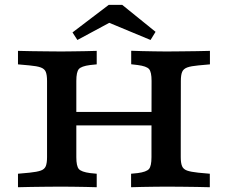

<svg xmlns="http://www.w3.org/2000/svg" viewBox="-20 -784 954 804"><path d="M177 -369.4V-445.2Q177 -469.8 171.8 -482.8Q166.6 -495.7 150.8 -501.5Q135 -507.3 103.7 -510.1L55.3 -514.5V-571Q77.7 -570.2 109.6 -569.8Q141.5 -569.4 173.6 -569Q205.7 -568.5 229.9 -568.5H237.9H243.2Q262.2 -568.5 287.6 -569Q313 -569.4 339.1 -569.8Q365.1 -570.2 385 -571V-514.5L357.4 -511.7Q320.4 -506.9 310 -494.6Q299.6 -482.3 299.6 -445.2V-369.4ZM614.3 -201.6 614.7 -445.2Q614.7 -482.3 604.3 -494.6Q593.9 -506.9 556.5 -511.7L529.4 -514.9V-571.4Q549.2 -570.6 575.3 -570Q601.3 -569.4 627.1 -569Q653 -568.5 671.1 -568.5H676.4H684.5Q708.7 -568.5 740.8 -569Q772.9 -569.4 804.7 -569.8Q836.6 -570.2 859.1 -571V-514.5L810.6 -510.1Q779.7 -507.3 763.9 -501.5Q748.1 -495.7 742.7 -482.8Q737.3 -469.8 737.3 -445.2L736.9 -201.6ZM229.9 -2.4Q205.7 -2.4 173.6 -2Q141.5 -1.6 109.6 -1.2Q77.7 -0.8 55.3 0V-56.5L103.7 -60.9Q135 -64.1 150.8 -69.7Q166.6 -75.3 171.8 -88.4Q177 -101.6 177 -125.8V-369.4H299.6V-125.8Q299.6 -88.6 310 -76.4Q320.4 -64.1 357.4 -59.2L385 -56.5V0Q365.1 -0.8 339.1 -1.2Q313 -1.6 287.6 -2Q262.2 -2.4 243.2 -2.4H237.9ZM251.8 -258.9V-315.3H662.5V-258.9ZM670.7 -2.4Q652.5 -2.4 626.7 -2Q600.9 -1.6 574.8 -1.2Q548.8 -0.8 528.9 0V-56.5L556.5 -59.2Q593.5 -64.1 603.9 -76.4Q614.3 -88.6 614.3 -125.8V-201.6H736.9V-125.8Q736.9 -101.6 742.3 -88.4Q747.7 -75.3 763.5 -69.7Q779.3 -64.1 810.2 -60.9L858.6 -56.5V0Q836.2 -0.8 804.3 -1.2Q772.4 -1.6 740.3 -2Q708.2 -2.4 684.1 -2.4H676ZM304.1 -616.6 283.6 -648.2 435.3 -763.6H491.8L631.4 -650.7L610.4 -616.6L395.7 -705.8L474.8 -708.5Z"/></svg>

Font: Playfair 5pt SemiExpanded Light
Style: Regular
Weight: 300
Width: 6
Designer: Claus Eggers Sørensen
Foundry: Claus Eggers Sørensen
Version: Version 2.203